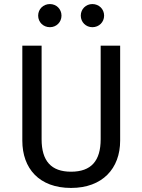

<svg xmlns="http://www.w3.org/2000/svg" viewBox="-20 -914 702 946"><path d="M572 -689H476V-228C476 -121 429 -68 330 -68C232 -68 185 -121 185 -228V-689H90V-221C90 -84 173 12 330 12C485 12 572 -84 572 -221ZM435 -894C403 -894 378 -869 378 -837C378 -805 403 -780 435 -780C468 -780 493 -805 493 -837C493 -869 468 -894 435 -894ZM226 -894C193 -894 168 -869 168 -837C168 -805 193 -780 226 -780C258 -780 283 -805 283 -837C283 -869 258 -894 226 -894Z"/></svg>

Font: Fira Math
Style: Regular
Weight: 400
Designer: Xiangdong Zeng
Foundry: Xiangdong Zeng
Version: Version 0.3.4